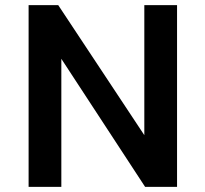

<svg xmlns="http://www.w3.org/2000/svg" viewBox="-20 -725 797 745"><path d="M91 0V-705H206L545 -193H540V-705H667V0H543L212 -506H218V0Z"/></svg>

Font: Nunito Sans 7pt SemiCondensed
Style: Bold
Weight: 700
Width: 4
Designer: Vernon Adams
Foundry: Vernon Adams
Version: Version 3.101;gftools[0.9.27]